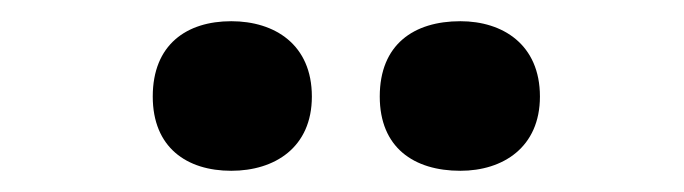

<svg xmlns="http://www.w3.org/2000/svg" viewBox="-20 -779 645 181"><path d="M124 -688C124 -640 156 -618 198 -618C239 -618 274 -640 274 -688C274 -737 239 -759 198 -759C156 -759 124 -737 124 -688ZM338 -688C338 -640 370 -618 414 -618C454 -618 489 -640 489 -688C489 -737 454 -759 414 -759C370 -759 338 -737 338 -688Z"/></svg>

Font: Noto Sans Bengali UI ExtraBold
Style: Regular
Weight: 800
Designer: Jelle Bosma - Monotype Design Team
Foundry: Monotype Imaging Inc.
Version: Version 2.003